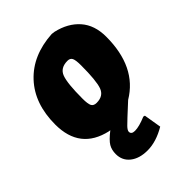

<svg xmlns="http://www.w3.org/2000/svg" viewBox="-200 -578 868 868"><g transform="rotate(-45 234.0 -144.5)"><path d="M225 195Q173 195 142 170.5Q111 146 111 105Q111 78 122.5 58.5Q134 39 170 11L162 10Q12 -24 12 -183Q12 -316 86.5 -396Q161 -476 290 -484L306 -482Q376 -466 416 -420.5Q456 -375 456 -301Q456 -108 324 -29Q252 37 238 51.5Q224 66 224 75Q224 92 247 92Q274 92 319 73L327 75L341 159Q280 195 225 195ZM255 -348Q209 -348 195.5 -312Q182 -276 182 -179Q182 -145 188.5 -132.5Q195 -120 214 -120Q258 -120 271 -156Q284 -192 284 -290Q284 -323 278 -335.5Q272 -348 255 -348Z"/></g></svg>

Font: Alegreya Sans SC Black
Style: Italic
Weight: 900
Italic angle: -7°
Designer: Juan Pablo del Peral
Foundry: Huerta Tipografica
Version: Version 2.007